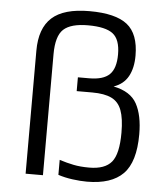

<svg xmlns="http://www.w3.org/2000/svg" viewBox="-52 -766 723 824"><g transform="rotate(5 309.0 -354.0)"><path d="M353 11.2Q324.2 11.2 290.3 6.6Q256.3 2 228.5 -7.3V-71.8Q260.7 -61.5 289.8 -55.7Q318.8 -49.8 357.4 -49.8Q424.8 -49.8 453.6 -84.5Q482.4 -119.1 482.4 -210.9Q482.4 -272.5 469.2 -307.6Q456.1 -342.8 425.5 -357.4Q395 -372.1 342.8 -372.1H275.4V-431.6H323.7Q384.8 -431.6 411.6 -457.8Q438.5 -483.9 438.5 -544.4Q438.5 -608.9 406.7 -633.3Q375 -657.7 299.8 -657.7Q225.6 -657.7 194.1 -628.7Q162.6 -599.6 162.6 -521V0H87.9V-529.8Q87.9 -626.5 138.9 -672.6Q189.9 -718.8 300.8 -718.8Q413.1 -718.8 463.4 -679Q513.7 -639.2 513.7 -545.4Q513.7 -492.2 493.9 -456.3Q474.1 -420.4 431.6 -405.8Q505.4 -391.1 532.2 -341.8Q559.1 -292.5 559.1 -210.9Q559.1 -91.3 508.5 -40Q458 11.2 353 11.2Z"/></g></svg>

Font: Metrophobic
Style: Regular
Weight: 400
Designer: Vernon Adams
Foundry: Vernon Adams
Version: Version 3.200; ttfautohint (v1.8.4.7-5d5b);gftools[0.9.23]